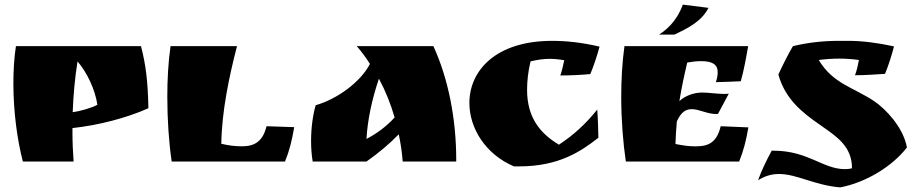

<svg xmlns="http://www.w3.org/2000/svg" viewBox="-20 -700 3954 832"><path d="M294 -145C405 -157 527 -188 623 -231C621 -346 612 -419 591 -500H49C41 -448 38 -393 38 -338C38 -218 54 -97 79 0H299C296 -41 294 -83 294 -125C294 -132 294 -138 294 -145ZM295 -214C298 -287 304 -360 316 -434C357 -386 392 -313 402 -246C379 -233 328 -218 295 -214Z M939 -77C941 -216 972 -365 1007 -500H719C709 -430 705 -355 705 -281C705 -180 712 -81 724 0H1215C1234 -46 1245 -91 1255 -149L1135 -153C1119 -87 1083 -66 1029 -66C999 -66 973 -69 939 -77Z M1526 -500C1547 -476 1566 -450 1583 -423C1543 -345 1442 -271 1348 -244C1336 -203 1328 -147 1328 -90C1328 -60 1330 -29 1335 0H1568C1618 -35 1666 -75 1708 -118C1716 -80 1722 -41 1725 0H1957V-8C1957 -186 1922 -361 1858 -500ZM1690 -191C1656 -153 1611 -120 1568 -98C1573 -181 1591 -267 1622 -359C1651 -305 1673 -250 1690 -191Z M2578 -498C2501 -516 2434 -523 2373 -523C2126 -523 2014 -392 2014 -254C2014 -145 2083 -32 2207 21H2230C2401 21 2496 -43 2573 -103C2572 -149 2571 -188 2568 -225C2518 -163 2466 -115 2402 -73C2317 -124 2264 -194 2264 -311C2264 -347 2268 -388 2279 -434C2308 -441 2335 -445 2361 -445C2382 -445 2402 -443 2425 -439C2421 -418 2415 -393 2408 -373C2450 -373 2496 -375 2538 -379C2552 -412 2569 -463 2578 -498Z M2686 -500C2676 -429 2672 -354 2672 -280C2672 -179 2680 -81 2692 0H3183C3202 -47 3213 -90 3223 -148L3103 -153C3087 -85 3052 -66 2998 -66H2989C2962 -66 2938 -70 2907 -76C2908 -108 2910 -141 2913 -174C2932 -216 2953 -227 2978 -227C3009 -227 3045 -206 3082 -206H3091L3138 -294C3131 -293 3124 -293 3117 -293C3086 -293 3053 -299 3023 -299C2988 -299 2950 -286 2924 -262C2933 -318 2945 -374 2958 -429C2980 -433 3000 -435 3018 -435C3065 -435 3090 -422 3090 -387C3090 -375 3088 -361 3082 -344C3123 -345 3148 -346 3190 -348C3202 -387 3215 -459 3222 -500ZM2939 -680C2919 -626 2887 -583 2836 -550H2902C2962 -578 3021 -608 3050 -666Z M3854 -499C3780 -515 3715 -523 3657 -523H3613C3544 -523 3478 -515 3416 -500C3398 -470 3370 -415 3353 -377C3382 -271 3457 -212 3529 -162L3546 -150C3609 -106 3672 -63 3672 29C3662 32 3650 33 3640 33C3545 32 3481 -47 3332 -47H3324C3301 -4 3280 38 3265 81C3297 61 3326 54 3356 54C3433 54 3510 103 3621 112C3732 91 3847 21 3910 -61C3894 -150 3816 -229 3769 -261C3680 -321 3589 -337 3528 -440C3557 -444 3588 -446 3616 -446C3645 -446 3675 -444 3702 -440C3698 -419 3693 -395 3685 -374C3727 -374 3773 -377 3815 -380C3829 -413 3845 -463 3854 -499Z"/></svg>

Font: Ruslan Display
Style: Regular
Weight: 400
Designer: Denis Masharov, Vladimir Rabdu
Foundry: Denis Masharov, Vladimir Rabdu
Version: Version 1.001